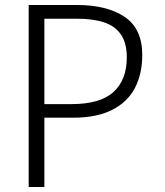

<svg xmlns="http://www.w3.org/2000/svg" viewBox="-20 -750 660 770"><path d="M95 0V-730H158V0ZM488.5 -520Q488.5 -577 465.2 -611.2Q442 -645.5 397.8 -660.2Q353.5 -675 287 -675H128V-730H289Q408 -730 479.2 -682.8Q550.5 -635.5 550.5 -530Q550.5 -453.5 521 -397Q491.5 -340.5 429.5 -309.2Q367.5 -278 274 -278H120V-332.5H267Q381.5 -332.5 435 -381Q488.5 -429.5 488.5 -520Z"/></svg>

Font: Monaspace Neon Var ExtraLight
Style: Regular
Weight: 200
Designer: Riley Cran and the Lettermatic Team
Version: Version 1.200 (Monaspace Neon Var)